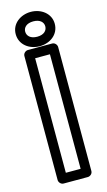

<svg xmlns="http://www.w3.org/2000/svg" viewBox="-135 -908 544 978"><g transform="rotate(-15 137.5 -419.0)"><path d="M97 -25V-629H175V-25ZM47 0C47 11 57 25 72 25H200C211 25 225 15 225 0V-654C225 -665 215 -679 200 -679H72C61 -679 47 -669 47 -654ZM136 -732C100 -732 83 -751 83 -773C83 -794 100 -813 136 -813C172 -813 189 -794 189 -773C189 -751 172 -732 136 -732ZM136 -682C191 -682 239 -717 239 -773C239 -828 190 -863 136 -863C82 -863 33 -828 33 -773C33 -717 81 -682 136 -682Z"/></g></svg>

Font: Falling Sky
Style: ExtOu
Weight: 400
Designer: Paul D. Hunt
Foundry: Adobe Systems Incorporated
Version: Version 1.02